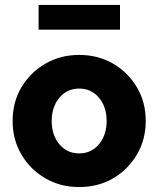

<svg xmlns="http://www.w3.org/2000/svg" viewBox="-20 -746 640 776"><path d="M300 10Q224 10 163 -25.5Q102 -61 66.5 -121.5Q31 -182 31 -257Q31 -333 66.5 -393Q102 -453 163 -488.5Q224 -524 300 -524Q377 -524 437.5 -488.5Q498 -453 533.5 -393Q569 -333 569 -257Q569 -182 533.5 -121.5Q498 -61 437.5 -25.5Q377 10 300 10ZM300 -126Q349 -126 380 -163Q411 -200 411 -257Q411 -314 380 -351Q349 -388 300 -388Q251 -388 220 -351Q189 -314 189 -257Q189 -200 220 -163Q251 -126 300 -126ZM136 -626V-726H465V-626Z"/></svg>

Font: Red Hat Mono
Style: Bold
Weight: 700
Monospace: yes
Designer: Pentagram, MCKL
Foundry: Pentagram, MCKL
Version: Version 1.023; ttfautohint (v1.8.3)